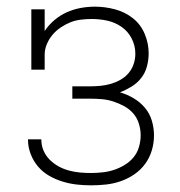

<svg xmlns="http://www.w3.org/2000/svg" viewBox="-20 -548 540 576"><path d="M253 8Q231 8 209.5 5.5Q188 3 167 -3.5Q146 -10 127 -21Q108 -32 94 -48.5Q80 -65 72 -86Q64 -107 64 -128V-130H104V-129Q104 -112 110.5 -96.5Q117 -81 129 -69Q141 -57 155.5 -49Q170 -41 186.5 -36.5Q203 -32 219.5 -30.5Q236 -29 253 -29Q270 -29 288 -31Q306 -33 322.5 -38.5Q339 -44 354.5 -53.5Q370 -63 381 -76.5Q392 -90 397 -107.5Q402 -125 402 -142Q402 -160 396.5 -177.5Q391 -195 379.5 -208Q368 -221 352.5 -229.5Q337 -238 320 -243.5Q303 -249 285.5 -250.5Q268 -252 250 -252H197V-289H250Q266 -289 281.5 -290.5Q297 -292 312.5 -296.5Q328 -301 342 -309Q356 -317 366 -329Q376 -341 381 -356Q386 -371 386 -387Q386 -411 375 -432.5Q364 -454 344.5 -467.5Q325 -481 302 -486Q279 -491 255 -491Q239 -491 222.5 -489Q206 -487 191 -481Q176 -475 162 -465.5Q148 -456 137.5 -443.5Q127 -431 120.5 -415.5Q114 -400 114 -384V-339H74V-520H114V-455Q126 -473 143 -487.5Q160 -502 180 -511Q200 -520 221.5 -524Q243 -528 265 -528Q295 -528 325 -520Q355 -512 378.5 -493.5Q402 -475 414 -446.5Q426 -418 426 -388Q426 -369 421 -349.5Q416 -330 404 -314.5Q392 -299 375 -288.5Q358 -278 340 -271Q361 -265 380.5 -253.5Q400 -242 414.5 -225Q429 -208 435.5 -186Q442 -164 442 -142Q442 -119 435.5 -97Q429 -75 415.5 -56.5Q402 -38 383 -25Q364 -12 342.5 -4.5Q321 3 298.5 5.5Q276 8 253 8Z"/></svg>

Font: Iosevka Curly Slab Extralight
Style: Regular
Weight: 200
Monospace: yes
Designer: Belleve Invis
Foundry: Belleve Invis
Version: Version 22.1.2; ttfautohint (v1.8.4)